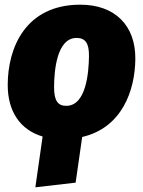

<svg xmlns="http://www.w3.org/2000/svg" viewBox="-20 -574 612 820"><path d="M323 -554C89 -554 13 -370 13 -211C13 -97 67 -19 162 9L131 226L303 206L331 11C500 -28 557 -186 558 -323C559 -465 471 -554 323 -554ZM360 -333C359 -264 348 -122 263 -122C227 -122 211 -144 211 -201C211 -270 222 -412 307 -412C344 -412 361 -390 360 -333Z"/></svg>

Font: Fira Sans Heavy
Style: Italic
Weight: 900
Italic angle: -8°
Designer: bBox Type GmbH & Carrois Corporate GbR & Edenspiekermann AG
Foundry: bBox Type GmbH & Carrois Corporate GbR & Edenspiekermann AG
Version: Version 4.301;PS 004.301;hotconv 1.0.88;makeotf.lib2.5.64775